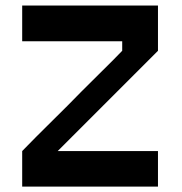

<svg xmlns="http://www.w3.org/2000/svg" viewBox="-20 -687 669 707"><path d="M192.5 -130.8H561.7V0H61.7V-130.8Q85.8 -155.8 113.8 -183.8Q141.7 -211.7 175.4 -245Q209.2 -278.3 228.3 -297.5Q252.5 -322.5 280.4 -350.4Q308.3 -378.3 342.1 -411.7Q375.8 -445 395 -464.2L430 -500V-535H61.7V-666.7H561.7V-500Z"/></svg>

Font: 0xA000-Squareish
Style: Squareish-Bold
Weight: 700
Version: Version 0.1